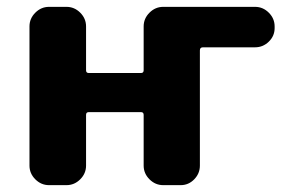

<svg xmlns="http://www.w3.org/2000/svg" viewBox="-20 -540 857 560"><path d="M724 -520Q747 -520 764 -503Q781 -486 781 -463V-458Q781 -435 764 -418.5Q747 -402 724 -402H572Q563 -402 563 -393V-57Q563 -34 546.5 -17Q530 0 507 0H456Q433 0 416 -17Q399 -34 399 -57V-205Q399 -213 391 -213H239Q231 -213 231 -205V-57Q231 -34 214 -17Q197 0 174 0H123Q100 0 83 -17Q66 -34 66 -57V-463Q66 -486 83 -503Q100 -520 123 -520H174Q197 -520 214 -503Q231 -486 231 -463V-335Q231 -327 239 -327H391Q399 -327 399 -335V-463Q399 -486 416 -503Q433 -520 456 -520Z"/></svg>

Font: Rounded Mplus 1c ExtraBold
Style: Regular
Weight: 800
Version: Version 1.059.20150529